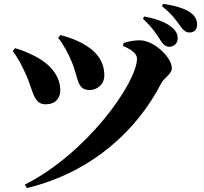

<svg xmlns="http://www.w3.org/2000/svg" viewBox="-20 -885 1040 981"><path d="M845 -646C870 -646 888 -665 888 -688C888 -707 882 -724 862 -742C828 -773 776 -789 718 -801L710 -789C759 -745 782 -707 800 -679C814 -656 828 -646 845 -646ZM949 -719C973 -719 987 -735 987 -759C987 -783 978 -803 953 -821C923 -842 874 -857 814 -865L807 -854C863 -809 882 -778 898 -756C916 -731 928 -719 949 -719ZM348 -566C381 -486 372 -425 438 -425C474 -425 513 -451 513 -500C513 -574 470 -626 402 -663C363 -684 331 -694 289 -706L277 -691C299 -668 333 -604 348 -566ZM117 -494C149 -420 152 -352 213 -352C263 -352 288 -383 288 -423C288 -493 241 -555 162 -596C138 -609 97 -628 57 -639L45 -624C69 -593 93 -550 117 -494ZM803 -458C819 -489 858 -506 858 -537C858 -592 766 -679 695 -679C666 -679 636 -674 611 -665L609 -650C650 -633 680 -611 680 -586C680 -463 424 -101 107 58L117 76C457 -6 684 -227 803 -458Z"/></svg>

Font: Noto Serif CJK JP Black
Style: Regular
Weight: 900
Designer: Ryoko NISHIZUKA 西塚涼子 (kana & ideographs); Frank Grießhammer (Latin, Greek & Cyrillic); Wenlong ZHANG 张文龙 (bopomofo); San
Foundry: Adobe Systems Incorporated
Version: Version 1.001;PS 1.001;hotconv 16.6.54;makeotf.lib2.5.65590